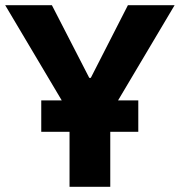

<svg xmlns="http://www.w3.org/2000/svg" viewBox="-23 -720 693 740"><path d="M136 -212H245V0H402V-212H510V-333H432L650 -700H470L327 -420H321L177 -700H-3L215 -333H136Z"/></svg>

Font: Fixel Display Bold
Style: Bold
Weight: 700
Designer: AlfaBravo + MacPaw
Foundry: Kyrylo Tkachov, Marchela Mozhyna, Serhii Makarenko, Maria Weinstein, Zakhar Kryvoshyya
Version: Version 1.211